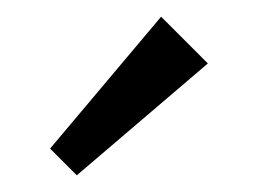

<svg xmlns="http://www.w3.org/2000/svg" viewBox="-20 -753 309 230"><path d="M72 -543 40 -575 173 -733 229 -677Z"/></svg>

Font: Outfit Light
Style: Regular
Weight: 300
Designer: Rodrigo Fuenzalida
Foundry: fragTYPE
Version: Version 1.100; ttfautohint (v1.8.4.7-5d5b)